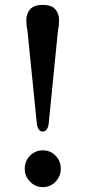

<svg xmlns="http://www.w3.org/2000/svg" viewBox="-20 -759 351 788"><path d="M155.5 -739Q190.5 -739 206.5 -721.5Q222.5 -704 222.5 -676Q222.5 -654.5 217.5 -630L179.5 -248.5Q174 -219 155.5 -219Q137 -219 131.5 -248.5L93 -630Q88 -654.5 88 -676Q88 -704 104.2 -721.5Q120.5 -739 155.5 -739ZM155.5 9Q125 9 103.2 -13.5Q81.5 -36 81.5 -66.5Q81.5 -98 103.2 -120Q125 -142 155.5 -142Q187 -142 208.2 -120Q229.5 -98 229.5 -66.5Q229.5 -36 208.2 -13.5Q187 9 155.5 9Z"/></svg>

Font: Fraunces 9pt
Style: Regular
Weight: 400
Version: Version 1.000;[b76b70a41]